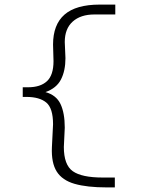

<svg xmlns="http://www.w3.org/2000/svg" viewBox="-20 -721 640 836"><path d="M445 95Q359 95 305 79.5Q251 64 227 26Q203 -12 206 -80L211 -180Q211 -250 181.5 -274.5Q152 -299 95 -299H79V-341H102Q156 -341 184.5 -367.5Q213 -394 213 -455L211 -527Q211 -614 261 -657.5Q311 -701 414 -701H482V-658H391Q331 -658 296.5 -627Q262 -596 262 -538L265 -468Q265 -413 245.5 -375Q226 -337 178 -320Q225 -307 243.5 -268Q262 -229 262 -165L258 -81Q258 -3 297 24.5Q336 52 427 52H480V95Z"/></svg>

Font: Inconsolata Expanded Light
Style: Regular
Weight: 300
Width: 7
Monospace: yes
Designer: Raph Levien, Cyreal, Brenton Simpson
Foundry: Raph Levien, Cyreal, Google
Version: Version 3.001; ttfautohint (v1.8.2.53-6de2)